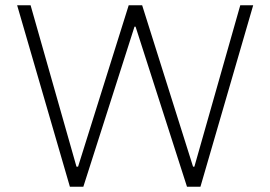

<svg xmlns="http://www.w3.org/2000/svg" viewBox="-20 -708 1025 728"><path d="M245 0 45 -688H96L270 -76H276L468 -688H519L712 -76H717L891 -688H940L740 0H689L494 -607H490L296 0Z"/></svg>

Font: Saira ExtraLight
Style: Regular
Weight: 200
Designer: Hector Gatti with collaboration of the Omnibus-Type team
Foundry: Omnibus-Type
Version: Version 1.100; ttfautohint (v1.8.3)